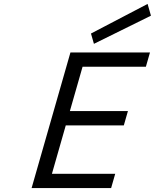

<svg xmlns="http://www.w3.org/2000/svg" viewBox="-20 -962 792 982"><path d="M340.3 -693.8H747.1L726.1 -620.6H402.3L337.4 -394H634.3L613.3 -320.8H316.4L245.6 -73.2H569.3L548.3 0H141.6ZM734.9 -941.9 752 -881.8 460.4 -737.8 445.3 -790.5Z"/></svg>

Font: Cantarell
Style: Italic
Weight: 400
Italic angle: -16°
Designer: Dave Crossland
Version: Version 1.004